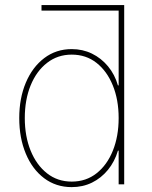

<svg xmlns="http://www.w3.org/2000/svg" viewBox="-20 -748 615 779"><path d="M472.2 -705.1H148.4V-727.5H483.9ZM271 11.2Q207 11.2 158.9 -25.1Q110.8 -61.5 84.5 -125Q58.1 -188.5 58.1 -269Q58.1 -349.1 84.7 -412.4Q111.3 -475.6 159.4 -512.2Q207.5 -548.8 271 -548.8Q315.4 -548.8 353 -530.5Q390.6 -512.2 418.2 -479Q445.8 -445.8 458.5 -401.4H461.4V-727.5H483.9V0H461.4V-136.7H458.5Q445.3 -92.3 418 -58.8Q390.6 -25.4 353.3 -7.1Q315.9 11.2 271 11.2ZM271 -11.2Q329.1 -11.2 371.8 -44.9Q414.6 -78.6 438 -137Q461.4 -195.3 461.4 -269Q461.4 -343.3 437.7 -401.4Q414.1 -459.5 371.6 -492.9Q329.1 -526.4 271 -526.4Q213.9 -526.4 170.9 -492.9Q127.9 -459.5 104.2 -401.4Q80.6 -343.3 80.6 -269Q80.6 -195.3 104.2 -137Q127.9 -78.6 170.7 -44.9Q213.4 -11.2 271 -11.2Z"/></svg>

Font: Inter 17pt Thin
Style: Regular
Weight: 250
Version: Version 4.001;git-66647c0bb